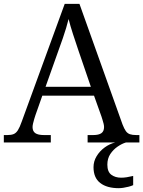

<svg xmlns="http://www.w3.org/2000/svg" viewBox="-20 -734 738 989"><path d="M-0.3 0V-38.3H18Q38 -38.3 50.5 -43.5Q63 -48.7 72.3 -63.5Q81.7 -78.3 92 -107.7L313.3 -714H389.3L611 -93.3Q619.7 -70.7 628.2 -58.8Q636.7 -47 649.2 -42.7Q661.7 -38.3 682 -38.3H698V0H431.3V-38.3H460Q489 -38.3 502.5 -48.2Q516 -58 516 -79.7Q516 -87 513.7 -96.7Q511.3 -106.3 508.2 -116.2Q505 -126 502.7 -133.7L464.3 -241.3H198L162.3 -140Q159.3 -131.7 156.2 -120.5Q153 -109.3 150.3 -98.2Q147.7 -87 147.7 -79.7Q147.7 -58 161.8 -48.2Q176 -38.3 206.7 -38.3H241.7V0ZM214.7 -287H448L384 -474Q370 -515.3 356 -558.2Q342 -601 333.3 -636Q328 -614 320.5 -589.2Q313 -564.3 303.7 -537.2Q294.3 -510 284.3 -482.7ZM592 235.3Q530.7 235.3 496.2 208.5Q461.7 181.7 461.7 127Q461.7 97 477.7 70.5Q493.7 44 519.2 25.5Q544.7 7 573 0H628.3Q608 6 585.8 21.2Q563.7 36.3 548.3 59.3Q533 82.3 533 114.3Q533 151 553.5 166.2Q574 181.3 603.7 181.3Q618 181.3 632.7 179Q647.3 176.7 666 172.3V219.7Q656 224.3 642.3 227.8Q628.7 231.3 615.3 233.3Q602 235.3 592 235.3Z"/></svg>

Font: Noto Serif Hentaigana ExtraLight
Style: Regular
Weight: 200
Designer: Kazuhiro Yamada
Foundry: nipponia
Version: Version 1.000